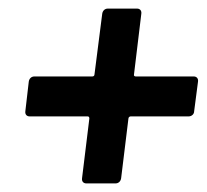

<svg xmlns="http://www.w3.org/2000/svg" viewBox="-20 -534 482 447"><path d="M431 -356H296C293 -356 291 -358 292 -361L309 -502C310 -509 306 -514 299 -514H231C224 -514 219 -509 218 -502L200 -361C200 -358 198 -356 195 -356H60C53 -356 48 -351 47 -344L39 -275C38 -268 42 -263 49 -263H184C187 -263 188 -261 188 -258L171 -119C170 -112 174 -107 181 -107H249C256 -107 261 -112 262 -119L279 -258C279 -261 282 -263 284 -263H419C426 -263 432 -268 432 -275L441 -344C442 -351 438 -356 431 -356Z"/></svg>

Font: Barlow Semi Condensed SemiBold
Style: Italic
Weight: 600
Width: 4
Italic angle: -7°
Designer: Jeremy Tribby
Foundry: Tribby Type
Version: Version 1.422;hotconv 1.0.109;makeotfexe 2.5.65596